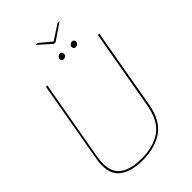

<svg xmlns="http://www.w3.org/2000/svg" viewBox="-259 -980 1083 1083"><g transform="rotate(-45 282.5 -438.5)"><path d="M212 4.5Q312.5 4.5 376.8 -40.5Q441 -85.5 460 -192L544.5 -674.5H533.5L449.5 -197Q431 -92.5 371.2 -49.5Q311.5 -6.5 214 -6.5Q117 -6.5 72.2 -49.5Q27.5 -92.5 46 -197L130.5 -674.5H119.5L34.5 -192Q15.5 -85.5 63.8 -40.5Q112 4.5 212 4.5ZM301 -713.5Q309.5 -713.5 316.5 -719.8Q323.5 -726 323.5 -735.5Q323.5 -743 318.8 -747.5Q314 -752 307 -752Q298.5 -752 291.5 -745.8Q284.5 -739.5 284.5 -730Q284.5 -722.5 289 -718Q293.5 -713.5 301 -713.5ZM397.5 -713.5Q406.5 -713.5 413.2 -719.8Q420 -726 420 -735.5Q420 -743 415.5 -747.5Q411 -752 403.5 -752Q395 -752 388 -745.8Q381 -739.5 381 -730Q381 -722.5 385.8 -718Q390.5 -713.5 397.5 -713.5ZM323 -814H336L436 -882.5H419.5L331 -825L261.5 -882.5H246Z"/></g></svg>

Font: Anybody Thin
Style: Italic
Weight: 100
Italic angle: -10°
Designer: Tyler Finck
Foundry: Etcetera Type Company
Version: Version 1.114;gftools[0.9.25]